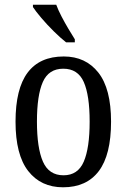

<svg xmlns="http://www.w3.org/2000/svg" viewBox="-20 -786 538 816"><path d="M248 10Q154 10 100 -59Q46 -128 46 -269Q46 -409 97.5 -477.5Q149 -546 251 -546Q344 -546 398 -477.5Q452 -409 452 -269Q452 -128 400 -59Q348 10 248 10ZM250 -41Q311 -41 336 -99Q361 -157 361 -269Q361 -381 336 -437.5Q311 -494 249 -494Q187 -494 162 -437.5Q137 -381 137 -269Q137 -157 162.5 -99Q188 -41 250 -41ZM261 -606Q238 -624 209 -652.5Q180 -681 155.5 -710Q131 -739 120 -756V-766H219Q227 -744 241 -717Q255 -690 270.5 -664Q286 -638 298 -619V-606Z"/></svg>

Font: Noto Serif Armenian Condensed
Style: Regular
Weight: 400
Width: 3
Designer: Monotype Design Team
Foundry: Monotype Imaging Inc.
Version: Version 2.008; ttfautohint (v1.8.4.7-5d5b)